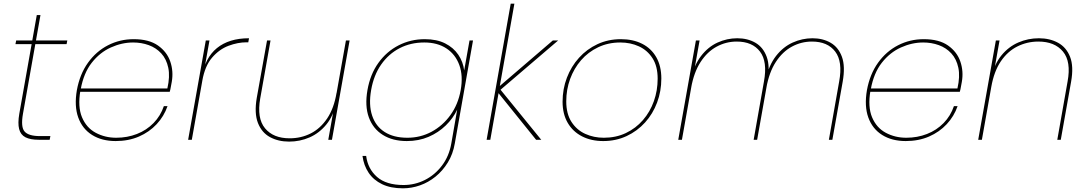

<svg xmlns="http://www.w3.org/2000/svg" viewBox="-20 -760 5916 1044"><path d="M85 -142 180 -678H200L105 -142Q92 -69 114 -44.5Q136 -20 197 -20H254L250 0H191Q145 0 118.5 -13.5Q92 -27 84 -58.5Q76 -90 85 -142ZM342 -520H64L68 -540H346Z M406 -261 410 -279H890Q905 -344 895 -391.5Q885 -439 857 -469.5Q829 -500 789 -514.5Q749 -529 704 -529Q643 -529 583 -502Q523 -475 479 -419Q435 -363 419 -275L417 -267Q402 -179 426 -122Q450 -65 500.5 -38Q551 -11 612 -11Q672 -11 724.5 -31.5Q777 -52 815 -91Q853 -130 871 -183H891Q872 -128 832 -85Q792 -42 735.5 -17.5Q679 7 609 7Q534 7 481 -26Q428 -59 405.5 -121Q383 -183 398 -270Q414 -357 458.5 -419Q503 -481 567.5 -514Q632 -547 707 -547Q790 -547 839 -512.5Q888 -478 906 -425Q924 -372 914 -315Q910 -296 908.5 -285.5Q907 -275 903 -261Z M1080 -321 1077 -341Q1086 -393 1106.5 -432.5Q1127 -472 1159.5 -498.5Q1192 -525 1235.5 -538.5Q1279 -552 1334 -552L1330 -530H1321Q1273 -530 1222.5 -511Q1172 -492 1133 -446.5Q1094 -401 1080 -321ZM1003 0 1099 -540H1119L1023 0Z M1881 -540 1785 0H1765L1861 -540ZM1451 -540 1395 -225Q1376 -117 1421 -62.5Q1466 -8 1555 -8Q1617 -8 1669.5 -34.5Q1722 -61 1759 -116Q1796 -171 1810 -255L1808 -202Q1793 -130 1754.5 -83Q1716 -36 1663.5 -13Q1611 10 1552 10Q1493 10 1448 -14.5Q1403 -39 1382.5 -91.5Q1362 -144 1376 -227L1432 -540Z M2290 -547Q2355 -547 2400.5 -524Q2446 -501 2472 -462.5Q2498 -424 2504 -377L2533 -540H2552L2453 20Q2443 78 2415 123.5Q2387 169 2348 200.5Q2309 232 2263.5 248Q2218 264 2171 264Q2104 264 2057.5 241.5Q2011 219 1984.5 179.5Q1958 140 1951 88H1971Q1980 158 2030 202Q2080 246 2174 246Q2236 246 2290.5 218.5Q2345 191 2383.5 140Q2422 89 2434 20L2466 -164Q2444 -117 2404 -78Q2364 -39 2310.5 -16Q2257 7 2192 7Q2115 7 2061.5 -26.5Q2008 -60 1985.5 -122Q1963 -184 1978 -270Q1993 -356 2037.5 -418Q2082 -480 2147.5 -513.5Q2213 -547 2290 -547ZM2485 -270Q2499 -348 2477.5 -406.5Q2456 -465 2407 -497Q2358 -529 2287 -529Q2213 -529 2153 -498Q2093 -467 2052.5 -409Q2012 -351 1998 -270Q1984 -190 2003.5 -131.5Q2023 -73 2072 -42Q2121 -11 2195 -11Q2266 -11 2326.5 -43.5Q2387 -76 2429 -134Q2471 -192 2485 -270Z M2626 0 2757 -740H2777L2646 0ZM2675 -273 2986 -540H3015L2683 -256V-295L2923 0H2895Z M3260 7Q3195 7 3145 -18.5Q3095 -44 3067 -92Q3039 -140 3039 -207Q3039 -276 3062.5 -337.5Q3086 -399 3128.5 -446Q3171 -493 3229 -520Q3287 -547 3356 -547Q3422 -547 3471.5 -522Q3521 -497 3548.5 -449Q3576 -401 3576 -333Q3576 -264 3553 -202.5Q3530 -141 3487.5 -94Q3445 -47 3387 -20Q3329 7 3260 7ZM3263 -11Q3329 -11 3383 -36.5Q3437 -62 3476 -107Q3515 -152 3535.5 -210Q3556 -268 3556 -332Q3556 -400 3528 -443.5Q3500 -487 3454 -508Q3408 -529 3353 -529Q3287 -529 3232.5 -503Q3178 -477 3139.5 -432.5Q3101 -388 3080 -330.5Q3059 -273 3059 -209Q3059 -141 3087.5 -97Q3116 -53 3162.5 -32Q3209 -11 3263 -11Z M3668 0 3764 -540H3784L3688 0ZM4078 0 4134 -317Q4154 -425 4112.5 -479.5Q4071 -534 3986 -534Q3928 -534 3877 -506.5Q3826 -479 3789.5 -423Q3753 -367 3738 -282L3736 -327Q3754 -406 3792 -455.5Q3830 -505 3881.5 -528.5Q3933 -552 3989 -552Q4045 -552 4087.5 -527.5Q4130 -503 4149 -451Q4168 -399 4153 -315L4097 0ZM4487 0 4543 -317Q4563 -425 4521.5 -479.5Q4480 -534 4395 -534Q4337 -534 4286 -506.5Q4235 -479 4198.5 -423Q4162 -367 4147 -282L4143 -327Q4161 -406 4199.5 -455.5Q4238 -505 4290 -528.5Q4342 -552 4398 -552Q4454 -552 4496.5 -527.5Q4539 -503 4558 -451Q4577 -399 4562 -315L4506 0Z M4702 -261 4706 -279H5186Q5201 -344 5191 -391.5Q5181 -439 5153 -469.5Q5125 -500 5085 -514.5Q5045 -529 5000 -529Q4939 -529 4879 -502Q4819 -475 4775 -419Q4731 -363 4715 -275L4713 -267Q4698 -179 4722 -122Q4746 -65 4796.5 -38Q4847 -11 4908 -11Q4968 -11 5020.5 -31.5Q5073 -52 5111 -91Q5149 -130 5167 -183H5187Q5168 -128 5128 -85Q5088 -42 5031.5 -17.5Q4975 7 4905 7Q4830 7 4777 -26Q4724 -59 4701.5 -121Q4679 -183 4694 -270Q4710 -357 4754.5 -419Q4799 -481 4863.5 -514Q4928 -547 5003 -547Q5086 -547 5135 -512.5Q5184 -478 5202 -425Q5220 -372 5210 -315Q5206 -296 5204.5 -285.5Q5203 -275 5199 -261Z M5299 0 5395 -540H5415L5319 0ZM5729 0 5785 -317Q5805 -425 5760 -479.5Q5715 -534 5626 -534Q5565 -534 5512 -507.5Q5459 -481 5422 -426.5Q5385 -372 5370 -287L5371 -340Q5387 -412 5425.5 -459Q5464 -506 5517 -529Q5570 -552 5629 -552Q5688 -552 5733 -527.5Q5778 -503 5798.5 -451Q5819 -399 5804 -315L5748 0Z"/></svg>

Font: Poppins Variable
Style: Italic
Weight: 100
Italic angle: -10°
Designer: Jonny Pinhorn
Foundry: Indian Type Foundry
Version: Version 6.000